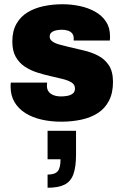

<svg xmlns="http://www.w3.org/2000/svg" viewBox="-20 -561 582 904"><path d="M268 12Q219 12 175.5 2Q132 -8 99.5 -28.5Q67 -49 48.5 -80Q30 -111 30 -152Q30 -156 30 -161Q30 -166 31 -172H202Q201 -167 201 -163Q201 -159 201 -156Q201 -140 209.5 -129Q218 -118 233 -112.5Q248 -107 268 -107Q281 -107 296 -109.5Q311 -112 322 -120Q333 -128 333 -144Q333 -163 316.5 -173Q300 -183 273.5 -189.5Q247 -196 216 -203Q185 -210 154 -220Q123 -230 96.5 -247.5Q70 -265 54 -293.5Q38 -322 38 -366Q38 -415 57.5 -449Q77 -483 110 -503Q143 -523 185.5 -532Q228 -541 274 -541Q316 -541 356 -532.5Q396 -524 428 -506Q460 -488 479 -459.5Q498 -431 498 -391Q498 -387 498 -380.5Q498 -374 497 -370H327V-381Q327 -395 319.5 -404Q312 -413 299 -417Q286 -421 271 -421Q265 -421 255.5 -420Q246 -419 236.5 -416Q227 -413 220.5 -406.5Q214 -400 214 -388Q214 -375 226.5 -366Q239 -357 259 -351.5Q279 -346 304 -340Q336 -332 372 -324Q408 -316 440 -300Q472 -284 492 -254.5Q512 -225 512 -175Q512 -123 493 -86.5Q474 -50 440.5 -28.5Q407 -7 362.5 2.5Q318 12 268 12ZM204 323V261Q238 261 251.5 245.5Q265 230 265 189H204V55H338V166Q338 225 325.5 259.5Q313 294 283.5 308.5Q254 323 204 323Z"/></svg>

Font: Archivo SemiCondensed Black
Style: Regular
Weight: 900
Width: 4
Designer: Hector Gatti
Foundry: Omnibus-Type
Version: Version 2.001